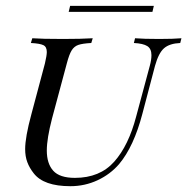

<svg xmlns="http://www.w3.org/2000/svg" viewBox="-20 -620 635 651"><path d="M383.9 -63.7Q354 -29 310.9 -8.9Q267.7 11.3 218.5 11.3Q128.2 11.3 94.4 -32.3Q79.8 -50.8 72.6 -70.2Q65.3 -89.5 65.3 -114.5Q65.3 -154.8 86.3 -232.3L132.3 -404.8Q138.7 -432.3 138.7 -443.5Q138.7 -461.3 127 -466.9Q115.3 -472.6 84.7 -474.2L89.5 -490.3Q121.8 -487.9 193.5 -487.9Q255.6 -487.9 294.4 -490.3L289.5 -474.2Q259.7 -472.6 245.6 -467.7Q231.5 -462.9 223 -449.2Q214.5 -435.5 206.5 -404.8L156.5 -218.5Q138.7 -150 138.7 -109.7Q138.7 -65.3 160.5 -41.1Q182.3 -16.9 233.9 -16.9Q318.5 -16.9 367.3 -71.8Q416.1 -126.6 441.9 -225.8L487.9 -396.8Q493.5 -416.9 493.5 -433.1Q493.5 -454.8 479.4 -463.7Q465.3 -472.6 433.9 -474.2L437.9 -490.3Q466.9 -487.9 519.4 -487.9Q568.5 -487.9 595.2 -490.3L591.1 -474.2Q554.8 -472.6 536.3 -456.5Q517.7 -440.3 505.6 -396.8L462.9 -234.7Q433.9 -123.4 383.9 -63.7ZM496.8 -579.8H212.9L217.7 -600H501.6Z"/></svg>

Font: Playfair Display SC
Style: Italic
Weight: 400
Italic angle: -14°
Designer: Claus Eggers Sørensen
Foundry: Claus Eggers Sørensen
Version: Version 1.202; ttfautohint (v1.6)